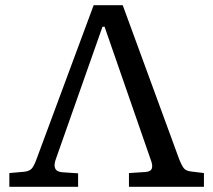

<svg xmlns="http://www.w3.org/2000/svg" viewBox="-20 -720 822 740"><path d="M16 0V-53L73 -58Q92 -60 101.5 -69.5Q111 -79 122 -110L341 -700H453L670 -108Q681 -80 689.5 -70.5Q698 -61 717 -59L766 -53V0H477V-53L539 -57Q560 -58 565 -70Q570 -82 560 -107L383 -617H375L196 -109Q177 -59 221 -56L281 -52V0Z"/></svg>

Font: Literata 7pt
Style: Regular
Weight: 400
Designer: Latin by Veronika Burian and Jose Scaglione. Greek by Irene Vlachou. Cyrillic by Vera Evstafieva.
Foundry: TypeTogether
Version: Version 3.002